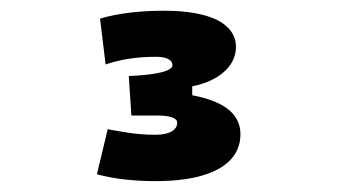

<svg xmlns="http://www.w3.org/2000/svg" viewBox="-20 -723 626 356"><path d="M274.4 -387.2C370.6 -388.2 425.8 -418.9 425.8 -474.1C425.8 -515.1 390.1 -536.1 336.4 -546.4V-563C384.8 -572.3 417.5 -600.1 417.5 -635.7C417.5 -679.2 369.6 -703.1 284.2 -703.1C240.2 -703.1 200.2 -698.7 165.5 -688.5L175.8 -603.5C203.1 -612.8 233.4 -617.7 269.5 -617.7C289.1 -617.7 299.8 -611.8 299.8 -602.1C299.8 -592.3 275.9 -584.5 218.8 -582L223.6 -508.8H271C294.9 -508.8 308.6 -504.4 308.6 -495.6C308.6 -481.4 293.5 -473.1 267.6 -473.1C231 -473.1 202.1 -479.5 179.7 -483.4L159.7 -399.9C189.9 -391.6 228.5 -386.7 274.4 -387.2Z"/></svg>

Font: Cascadia Code
Style: Bold
Weight: 700
Monospace: yes
Designer: Aaron Bell
Foundry: Saja Typeworks
Version: Version 2404.023